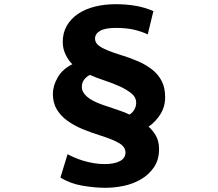

<svg xmlns="http://www.w3.org/2000/svg" viewBox="-20 -808 1040 915"><path d="M684 -644Q658 -657 620.5 -666Q583 -675 532 -675Q481 -675 457 -661Q433 -647 433 -624Q433 -600 461 -583.5Q489 -567 549 -548Q596 -534 635.5 -517Q675 -500 704.5 -477Q734 -454 750.5 -422Q767 -390 767 -345Q767 -300 745 -264.5Q723 -229 688 -204Q704 -192 721 -164.5Q738 -137 738 -98Q738 -46 713.5 -10.5Q689 25 651 47Q613 69 568.5 78Q524 87 483 87Q432 87 373 77Q314 67 268 38L302 -73Q315 -66 334.5 -57.5Q354 -49 377 -42Q400 -35 426 -30.5Q452 -26 479 -26Q524 -26 551 -40Q578 -54 578 -81Q578 -107 550 -124.5Q522 -142 459 -162Q414 -176 373 -193Q332 -210 300.5 -233Q269 -256 250.5 -287Q232 -318 232 -361Q232 -399 255 -439Q278 -479 325 -502Q308 -517 293.5 -546Q279 -575 279 -608Q279 -652 298.5 -685.5Q318 -719 352 -742Q386 -765 432 -776.5Q478 -788 532 -788Q581 -788 625.5 -780.5Q670 -773 711 -755ZM409 -451Q392 -443 381 -428.5Q370 -414 370 -394Q370 -344 465 -310Q505 -296 541.5 -284Q578 -272 597 -262Q611 -270 620 -285.5Q629 -301 629 -318Q629 -345 605 -364Q581 -383 547 -398Q513 -413 475 -425.5Q437 -438 409 -451Z"/></svg>

Font: Kinto Sans Black
Style: Regular
Weight: 900
Designer: Authors: Ryoko NISHIZUKA  (kana & ideographs); Paul D. Hunt (Latin, Greek & Cyrillic); Wenlong ZHANG  (bopomofo); Sandol
Foundry: Adobe Systems Incorporated, ookami Inc.
Version: Version 0.001